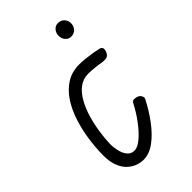

<svg xmlns="http://www.w3.org/2000/svg" viewBox="-230 -842 936 936"><g transform="rotate(-45 238.5 -373.5)"><path d="M183.5 10Q160.5 10 138 1Q115.5 -8 97.2 -26.8Q79 -45.5 68.5 -75.2Q58 -105 58.5 -147Q59 -198.5 67 -253.5Q75 -308.5 91.8 -359.8Q108.5 -411 135.5 -452Q162.5 -493 200.5 -517Q238.5 -541 289 -541Q309.5 -541 332.5 -538.5Q355.5 -536 376.5 -532.5Q397.5 -529 412.5 -525.5Q425.5 -522.5 428.2 -513Q431 -503.5 424 -488Q416.5 -472 403.5 -469.5Q390.5 -467 376 -469Q361.5 -472 335.8 -475Q310 -478 289 -478Q252.5 -478 225.2 -457Q198 -436 178.8 -401.2Q159.5 -366.5 147.2 -324.5Q135 -282.5 128.8 -240.2Q122.5 -198 121.5 -162.5Q121 -139.5 126.5 -114Q132 -88.5 145.8 -70.8Q159.5 -53 183.5 -53Q205 -53 233.5 -76.8Q262 -100.5 291.2 -139.5Q320.5 -178.5 343.5 -223.5Q348.5 -232.5 361.2 -232Q374 -231.5 383 -227Q388.5 -224.5 392.8 -219Q397 -213.5 399 -207.2Q401 -201 398.5 -195.5Q370.5 -140.5 335.5 -93.8Q300.5 -47 261.8 -18.5Q223 10 183.5 10ZM359 -664Q340.5 -664 328.8 -677.5Q317 -691 317 -711Q317 -729 328.5 -743Q340 -757 359 -757Q377.5 -757 390.5 -744.2Q403.5 -731.5 403.5 -711Q403.5 -691.5 390.8 -677.8Q378 -664 359 -664Z"/></g></svg>

Font: Edu NSW ACT Hand Pre
Style: Regular
Weight: 400
Designer: Tina and Corey Anderson, Eben Sorkin, Mirko Velimirovic
Foundry: Sorkin Type Co.
Version: Version 2.000